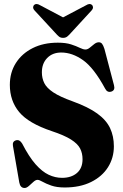

<svg xmlns="http://www.w3.org/2000/svg" viewBox="-20 -923 614 956"><path d="M302 10.5Q262.5 10.5 235.5 1Q208.5 -8.5 192 -18Q175.5 -27.5 167 -27.5Q157.5 -27.5 146.5 -17.5Q135.5 -7.5 124 2.8Q112.5 13 102.5 13Q81 13 76 -14.5L44.5 -196.5Q40.5 -219 60 -224.5Q77.5 -229.5 90.5 -208Q124.5 -142 157.2 -105Q190 -68 222.5 -52.8Q255 -37.5 289 -37.5Q335 -37.5 363 -61.5Q391 -85.5 391 -130.5Q391 -160 378.8 -183.8Q366.5 -207.5 333.2 -228.5Q300 -249.5 238 -270Q122 -309 75.5 -365Q29 -421 29 -500.5Q29 -562 59 -609.2Q89 -656.5 142.8 -683.5Q196.5 -710.5 268 -710.5Q307.5 -710.5 333.8 -702Q360 -693.5 377 -685Q394 -676.5 405.5 -676.5Q416 -676.5 427 -685.5Q438 -694.5 449.2 -703.5Q460.5 -712.5 472 -712.5Q482 -712.5 488 -705.2Q494 -698 500 -679.5L547.5 -499Q554.5 -473.5 534.5 -467Q514 -460.5 503 -482.5Q447.5 -585 393.8 -623.2Q340 -661.5 285 -661.5Q241.5 -661.5 215 -634.2Q188.5 -607 188.5 -563Q188.5 -533.5 200.5 -509.2Q212.5 -485 245.5 -463Q278.5 -441 341.5 -418.5Q419 -390.5 464 -358Q509 -325.5 528 -285.2Q547 -245 547 -194.5Q547 -137 517.8 -90.5Q488.5 -44 433.5 -16.8Q378.5 10.5 302 10.5ZM333 -759Q323 -747.5 314.8 -741Q306.5 -734.5 294 -734.5Q281.5 -734.5 273.5 -741Q265.5 -747.5 255.5 -759L152 -871Q144.5 -879.5 145 -887Q145.5 -894.5 150 -898.5Q161 -908.5 180.5 -896.5L294 -836.5L408 -896.5Q427 -908.5 438 -898.5Q442.5 -894.5 443 -887Q443.5 -879.5 436 -871Z"/></svg>

Font: Fraunces 144pt Soft
Style: Bold
Weight: 700
Version: Version 1.000;[0bf87f6ff]